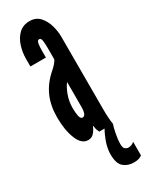

<svg xmlns="http://www.w3.org/2000/svg" viewBox="-197 -592 632 816"><g transform="rotate(-30 119.0 -184.0)"><path d="M77 8Q45 8 27.5 -35.5Q10 -79 10 -142Q10 -199 29.8 -243.5Q49.5 -288 91 -324Q101 -332.5 111 -343.8Q121 -355 123 -363V-422Q123 -435 121.2 -451.5Q119.5 -468 110 -468Q100 -468 98 -450.8Q96 -433.5 96 -422V-386H20V-424Q20 -454.5 29.5 -484.8Q39 -515 59.5 -535Q80 -555 113 -555Q143.5 -555 162 -534.8Q180.5 -514.5 188.8 -485.5Q197 -456.5 197 -431V-75Q197 -47.5 198.5 -28.8Q200 -10 202 0H135Q133.5 -2.5 129.5 -12.8Q125.5 -23 125.5 -33H123Q117 -17.5 106 -4.8Q95 8 77 8ZM103.5 -87Q113.5 -87 117.8 -98.5Q122 -110 122 -124V-251Q108.5 -234 97.8 -205Q87 -176 87 -143Q87 -120 90.5 -103.5Q94 -87 103.5 -87ZM198 187.5Q168 187.5 148 170.2Q128 153 128 108Q128 82.5 137.2 54.2Q146.5 26 161 0H202Q196.5 15.5 191.2 43.5Q186 71.5 186 88.5Q186 110 193.8 115.5Q201.5 121 208 121Q225 121 238 109.5V176Q225 187.5 198 187.5Z"/></g></svg>

Font: League Gothic Condensed
Style: Regular
Weight: 400
Width: 3
Designer: The League of Moveable Type
Version: Version 2.001